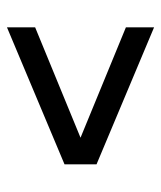

<svg xmlns="http://www.w3.org/2000/svg" viewBox="24 -656 463 552"><g transform="rotate(90 256.0 -380.5)"><path d="M59 -168.5V-249.5L391 -386V-374L59 -510.5V-591.5L453 -426V-334Z"/></g></svg>

Font: Encode Sans SC Condensed Medium
Style: Regular
Weight: 500
Width: 3
Designer: Multiple Designers
Foundry: Impallari Type
Version: Version 3.002